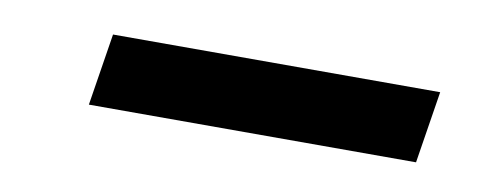

<svg xmlns="http://www.w3.org/2000/svg" viewBox="-26 -385 557 215"><g transform="rotate(10 252.0 -278.0)"><path d="M450 -237H78L91 -319H463Z"/></g></svg>

Font: Sora Variable Italic
Style: Regular
Weight: 400
Designer: Jonathan Barnbrook, Julián Moncada
Foundry: Barnbrook Fonts
Version: Version 2.000